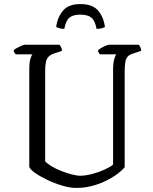

<svg xmlns="http://www.w3.org/2000/svg" viewBox="-20 -924 754 944"><path d="M355 0Q324 0 285.5 -11.5Q247 -23 211.5 -40Q176 -57 151.5 -74.5Q127 -92 124 -104V-582Q124 -617 129.5 -635Q135 -653 140 -657H57Q54 -660 51 -664.5Q48 -669 47 -677Q52 -682 63 -688Q74 -694 85.5 -699Q97 -704 102 -704H272Q276 -700 280 -693Q284 -686 285 -674L246 -661Q228 -655 218.5 -645Q209 -635 205.5 -618Q202 -601 202 -574V-131Q213 -119 234.5 -106Q256 -93 282 -83Q308 -73 332.5 -66.5Q357 -60 374 -60Q401 -60 434.5 -69Q468 -78 496 -91Q524 -104 536 -115V-582Q536 -613 541.5 -632.5Q547 -652 552 -657H471Q468 -661 465 -665.5Q462 -670 462 -677Q467 -682 478 -688.5Q489 -695 500.5 -699.5Q512 -704 516 -704H663Q666 -700 670 -692Q674 -684 674 -674L635 -661Q617 -656 608 -646Q599 -636 596 -618Q593 -600 593 -570V-102Q581 -87 558 -69.5Q535 -52 503 -36Q471 -20 433.5 -10Q396 0 355 0ZM375 -904Q434 -904 461.5 -873Q489 -842 496 -791Q490 -788 479.5 -785Q469 -782 455 -782Q447 -823 429 -837.5Q411 -852 375 -852Q339 -852 321.5 -837.5Q304 -823 296 -782Q283 -782 273 -785Q263 -788 256 -791Q263 -841 290.5 -872.5Q318 -904 375 -904Z"/></svg>

Font: Texturina 12pt ExtraLight
Style: Regular
Weight: 250
Designer: Guillermo Torres Carreño
Foundry: Omnibus-Type
Version: Version 1.002